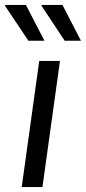

<svg xmlns="http://www.w3.org/2000/svg" viewBox="-40 -758 348 778"><path d="M48 0 119 -511H203L132 0ZM222 -593 128 -735 129 -738H213L288 -593ZM75 -593 -20 -735 -18 -738H65L140 -593Z"/></svg>

Font: Chivo Medium Light
Style: Italic
Weight: 300
Italic angle: -8.05°
Version: Version 2.002